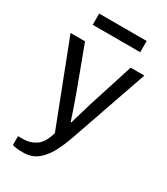

<svg xmlns="http://www.w3.org/2000/svg" viewBox="-214 -792 928 1068"><g transform="rotate(30 250.0 -258.5)"><path d="M117 182Q92 182 75.5 180Q59 178 47 174V117H82Q125 117 161 92.5Q197 68 216 0L13 -526H106L204 -263Q212 -241 222 -213Q232 -185 241 -158.5Q250 -132 255.5 -115Q261 -98 261 -98H266Q266 -98 270.5 -114Q275 -130 282.5 -155.5Q290 -181 298.5 -209.5Q307 -238 315 -263L399 -526H487L314 -27Q294 30 268.5 77.5Q243 125 206.5 153.5Q170 182 117 182ZM97 -627V-699H402V-627Z"/></g></svg>

Font: Archivo VF Beta
Style: Regular
Weight: 400
Designer: Hector Gatti
Foundry: Omnibus-Type
Version: Version 1.002